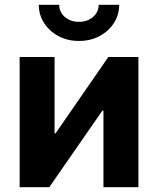

<svg xmlns="http://www.w3.org/2000/svg" viewBox="-20 -785 663 805"><path d="M560.3 0H413.7V-321.3H409.4L186.5 0H62.4V-545.9H208.8V-226H213L434.1 -545.9H560.3ZM311.2 -613.3Q263.5 -613.3 225.5 -633.5Q187.4 -653.6 165.1 -688.2Q142.7 -722.7 142.7 -765H228.3Q228.3 -734.4 252 -713.9Q275.7 -693.5 311.2 -693.5Q346.5 -693.5 370.1 -713.9Q393.7 -734.4 393.7 -765H479.7Q479.7 -722.7 457.5 -688.3Q435.3 -653.9 397.2 -633.6Q359.2 -613.3 311.2 -613.3Z"/></svg>

Font: Adwaita Sans
Style: Regular
Weight: 400
Designer: Rasmus Andersson
Foundry: rsms
Version: Version 4.001;git-9221beed3